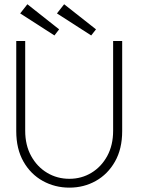

<svg xmlns="http://www.w3.org/2000/svg" viewBox="-20 -848 652 880"><path d="M498.5 -660H540V-247Q540 -165.5 507 -107.5Q474 -49.5 419.2 -18.8Q364.5 12 298 12Q231.5 12 176 -18.8Q120.5 -49.5 87.5 -107.5Q54.5 -165.5 54.5 -247V-660H95.5V-249Q95.5 -182.5 122.8 -133Q150 -83.5 196 -56Q242 -28.5 298 -28.5Q353.5 -28.5 399 -56Q444.5 -83.5 471.5 -133Q498.5 -182.5 498.5 -249ZM398 -685.5 241 -786.5 274 -828.5 420 -713.5ZM229.5 -685.5 72.5 -786.5 105.5 -828.5 251 -713.5Z"/></svg>

Font: League Spartan Thin ExtraLight
Style: Regular
Weight: 250
Version: Version 2.002